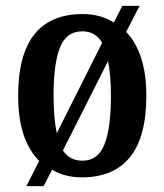

<svg xmlns="http://www.w3.org/2000/svg" viewBox="-20 -596 562 656"><path d="M114 -46Q79 -81 60.5 -136Q42 -191 42 -269Q42 -548 263 -548Q324 -548 369 -519L398 -576H457L411 -487Q444 -453 462 -398.5Q480 -344 480 -269Q480 -128 424 -59Q368 10 260 10Q202 10 158 -16L129 40H70ZM329 -450Q306 -489 261 -489Q207 -489 185 -434Q163 -379 163 -269Q163 -192 174 -141ZM262 -47Q315 -47 337 -103Q359 -159 359 -268Q359 -304 356.5 -333.5Q354 -363 349 -387L195 -82Q218 -47 262 -47Z"/></svg>

Font: Noto Serif Khmer Condensed SemiBold
Style: Regular
Weight: 600
Width: 3
Designer: Danh Hong and the Monotype Design Team
Foundry: Monotype Imaging Inc.
Version: Version 2.004; ttfautohint (v1.8.4.7-5d5b)